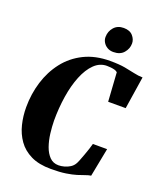

<svg xmlns="http://www.w3.org/2000/svg" viewBox="-175 -1084 1006 1204"><g transform="rotate(20 328.0 -482.0)"><path d="M311.5 11Q230.5 11 176.8 -15.5Q123 -42 91.8 -86.5Q60.5 -131 47 -186.2Q33.5 -241.5 33.5 -300.5Q33.5 -389 58.5 -470.2Q83.5 -551.5 133 -615.2Q182.5 -679 257 -716Q331.5 -753 430.5 -753Q490.5 -753 529.5 -746Q568.5 -739 597.5 -732.2Q626.5 -725.5 655.5 -725L622 -508H505L492.5 -700.5Q485 -707.5 473.5 -710.8Q462 -714 448.5 -715.5Q435 -717 421.5 -717Q374 -717 337.5 -681.2Q301 -645.5 276 -583.8Q251 -522 238.8 -444Q226.5 -366 226.5 -282Q227 -241 232.5 -196.2Q238 -151.5 251.5 -113.2Q265 -75 288.5 -51Q312 -27 348 -27Q366 -27 386.2 -32.5Q406.5 -38 423.8 -49Q441 -60 450.5 -76.5Q455.5 -84 463 -103Q470.5 -122 479 -145.2Q487.5 -168.5 494.8 -190.5Q502 -212.5 505.5 -226.5H600.5L563.5 -36Q547.5 -34 527.5 -26.5Q507.5 -19 479.2 -10.2Q451 -1.5 410.2 4.8Q369.5 11 311.5 11ZM428 -812Q404.5 -812 387 -822.5Q369.5 -833 359.8 -849.8Q350 -866.5 350.5 -885.5Q351 -922.5 374.8 -949.5Q398.5 -976.5 439.5 -976.5Q480 -976.5 500.5 -953.2Q521 -930 521 -902.5Q521 -867.5 497.2 -839.8Q473.5 -812 428 -812Z"/></g></svg>

Font: Merriweather 120pt Black
Style: Italic
Weight: 900
Italic angle: -7.8°
Version: Version 2.101